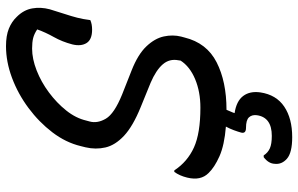

<svg xmlns="http://www.w3.org/2000/svg" viewBox="-197 -563 994 640"><g transform="rotate(-90 300.0 -243.0)"><path d="M312 128Q304 181 264.5 207.5Q225 234 163 234Q111 234 91 216.5Q71 199 74 175Q75 155 96 139H102Q111 153 125.5 159.5Q140 166 167 166Q229 166 236 116Q238 100 229 90Q220 80 194 80Q174 80 178 64Q181 53 186 39.5Q191 26 198 13Q136 8 99 -8.5Q62 -25 43 -45Q17 -71 28 -116Q34 -141 47 -159H52Q81 -115 128.5 -93.5Q176 -72 261 -72Q314 -72 356 -89.5Q398 -107 418 -138L419 -145Q425 -175 405.5 -197.5Q386 -220 344 -238L263 -271Q199 -297 167.5 -326.5Q136 -356 128.5 -388.5Q121 -421 129 -455L133 -471Q145 -521 179 -565.5Q213 -610 260 -645Q307 -680 360.5 -700Q414 -720 466 -720Q501 -720 524.5 -710.5Q548 -701 564 -684Q587 -661 592 -632.5Q597 -604 589 -574Q580 -544 573 -523Q566 -502 561 -482.5Q556 -463 553 -439Q540 -433 521 -433Q488 -433 476.5 -451.5Q465 -470 472 -499Q481 -533 496.5 -560.5Q512 -588 522 -616Q507 -626 493 -629.5Q479 -633 458 -633Q424 -633 385.5 -618Q347 -603 312 -577Q277 -551 251.5 -519Q226 -487 218 -452L215 -441Q208 -415 224.5 -387Q241 -359 305 -333L386 -301Q439 -280 465.5 -252Q492 -224 498.5 -194Q505 -164 498 -136L495 -125Q477 -51 412.5 -18Q348 15 254 15Q249 27 245 36L243 42Q283 48 300 70.5Q317 93 312 128Z"/></g></svg>

Font: Recursive Mn Csl St
Style: Italic
Weight: 400
Italic angle: -15°
Monospace: yes
Version: Version 1.079;hotconv 1.0.112;makeotfexe 2.5.65598; ttfautoh